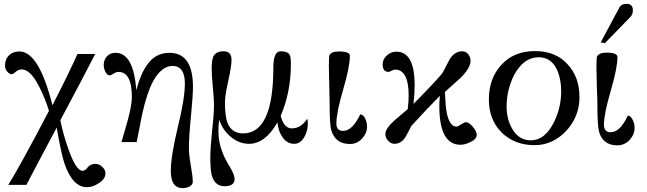

<svg xmlns="http://www.w3.org/2000/svg" viewBox="-20 -738 3357 996"><path d="M527 161Q527 190 494 211Q463 233 431 233Q356 233 314 109Q298 61 274 -76Q151 155 117 221H23Q86 120 234 -163Q214 -229 182 -291Q137 -378 93 -378Q77 -378 61.5 -365.5Q46 -353 43 -353Q28 -353 17 -367Q6 -381 6 -397Q6 -431 26.5 -451Q47 -471 81 -471Q182 -471 252 -192Q333 -349 382 -458H474Q416 -345 293 -114Q308 -40 334 33Q374 148 408 148Q422 148 435 130Q450 112 475 112Q494 112 510.5 127.5Q527 143 527 161Z M981 -287Q981 -241 970 -129Q960 -28 960 31Q960 65 970 121Q980 177 980 206Q980 220 963.5 229Q947 238 928 238Q866 238 866 149Q866 73 902 -77Q939 -226 939 -304Q939 -396 875 -396Q818 -396 774 -316Q742 -256 718 -148Q698 -50 689 -1H610Q615 -17 626.5 -57Q638 -97 644 -119Q664 -194 664 -235Q664 -365 594 -365Q583 -365 569 -356Q555 -347 550 -347Q535 -347 526 -367Q518 -385 518 -400Q518 -428 535 -446Q552 -464 579 -464Q673 -464 687 -270Q709 -354 742 -400Q785 -464 859 -464Q981 -464 981 -287Z M1577 -98Q1577 -61 1560 -30Q1540 8 1506 8Q1467 8 1443 -30Q1424 -58 1419 -103Q1356 8 1272 8Q1219 8 1175 -30Q1135 -64 1117 -117Q1113 -88 1113 -57Q1113 1 1135 55Q1145 83 1175 132Q1197 170 1197 190Q1197 228 1145 228Q1095 228 1079 173Q1071 144 1071 79Q1071 33 1080 -57Q1090 -144 1090 -194Q1090 -226 1084 -287Q1078 -348 1078 -380Q1078 -426 1087 -446Q1101 -472 1140 -472Q1181 -472 1181 -427Q1181 -394 1164 -318Q1147 -242 1147 -207Q1147 -134 1160 -101Q1182 -46 1241 -46Q1398 -46 1398 -388Q1398 -472 1436 -472Q1471 -472 1482 -455Q1489 -444 1489 -406Q1489 -260 1436 -137Q1453 -72 1494 -72Q1541 -72 1574 -122Q1577 -112 1577 -98Z M1884 -80Q1884 -47 1857 -18Q1832 9 1795 9Q1719 9 1698 -64Q1690 -94 1690 -199Q1690 -212 1688 -298Q1686 -384 1686 -394Q1686 -442 1689 -451Q1698 -471 1738 -471Q1795 -471 1795 -449Q1795 -392 1760 -273Q1725 -154 1725 -97Q1725 -59 1760 -59Q1808 -59 1849 -145Q1865 -143 1874.5 -123Q1884 -103 1884 -80Z M2453 -38Q2453 -16 2420 -1Q2392 13 2369 13Q2259 13 2259 -188Q2259 -212 2262 -241Q2199 -178 2114 -85Q2109 -75 2098.5 -55Q2088 -35 2082 -25Q2060 8 2026 8Q2008 8 1993.5 -8Q1979 -24 1979 -42Q1979 -71 2026 -113Q2072 -153 2095 -172Q2100 -214 2100 -241Q2100 -377 2029 -377Q2023 -377 2011.5 -371Q2000 -365 1996 -365Q1965 -365 1965 -404Q1965 -431 1987 -450.5Q2009 -470 2036 -470Q2131 -470 2131 -296Q2131 -254 2125 -199Q2266 -342 2278 -364Q2312 -430 2314 -433Q2340 -472 2378 -472Q2396 -472 2408.5 -457Q2421 -442 2421 -423Q2421 -385 2369 -334Q2315 -286 2288 -261Q2291 -184 2297 -156Q2311 -81 2349 -81Q2354 -81 2371.5 -92.5Q2389 -104 2396 -104Q2413 -104 2433 -80Q2453 -57 2453 -38Z M2986 -234Q2986 -136 2920 -62Q2849 15 2753 15Q2649 15 2582 -51Q2516 -117 2516 -222Q2516 -331 2581 -402Q2646 -473 2755 -473Q2862 -473 2923 -406Q2986 -340 2986 -234ZM2891 -263Q2891 -333 2867 -381Q2837 -441 2774 -441Q2697 -441 2647 -349Q2608 -271 2608 -186Q2608 -120 2637 -70Q2671 -10 2734 -10Q2807 -10 2854 -105Q2891 -180 2891 -263Z M3263 -685Q3263 -663 3250 -650L3118 -514L3096 -518L3193 -699Q3203 -718 3230 -718Q3263 -718 3263 -685ZM3272 -74Q3272 -40 3245 -11Q3219 16 3183 16Q3106 16 3087 -57Q3079 -91 3079 -194Q3079 -226 3076 -291Q3074 -377 3074 -389Q3074 -434 3077 -445Q3088 -465 3126 -465Q3183 -465 3183 -442Q3183 -386 3148 -266Q3113 -147 3113 -91Q3113 -52 3148 -52Q3197 -52 3237 -139Q3253 -136 3262.5 -115.5Q3272 -95 3272 -74Z"/></svg>

Font: GFS Didot
Style: Regular
Weight: 400
Designer: Takis Katsoulidis and George D. Matthiopoulos
Foundry: Takis Katsoulidis and George D. Matthiopoulos
Version: Version 1.0